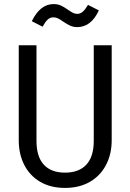

<svg xmlns="http://www.w3.org/2000/svg" viewBox="-20 -911 640 942"><path d="M528 -223Q528 -154 499.5 -100.5Q471 -47 419.5 -18Q368 11 299 11Q229 11 178 -18.5Q127 -48 99.5 -101Q72 -154 72 -223V-689H159V-220Q159 -142 195 -103Q231 -64 299 -64Q367 -64 403.5 -103Q440 -142 440 -220V-689H528ZM290 -805Q275 -816 264 -821Q253 -826 242 -826Q226 -826 214 -815Q202 -804 189 -780L136 -807Q177 -891 243 -891Q263 -891 278.5 -884Q294 -877 312 -864Q328 -853 338 -848Q348 -843 359 -843Q374 -843 386 -853.5Q398 -864 412 -887L465 -860Q427 -778 359 -778Q340 -778 324.5 -785Q309 -792 290 -805Z"/></svg>

Font: Fira Mono
Style: Regular
Weight: 400
Designer: Carrois Corporate & Edenspiekermann AG
Foundry: Carrois Corporate GbR & Edenspiekermann AG
Version: Version 3.206